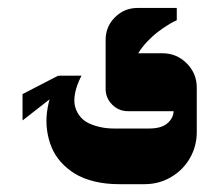

<svg xmlns="http://www.w3.org/2000/svg" viewBox="-20 -366 552 483"><path d="M36.7 -63 124.3 -131.3H147V-175.3H125.7L36.7 -129.3ZM279.3 97.3H344Q379.7 97.3 409.8 79.8Q440 62.3 457.5 32.2Q475 2 475 -33.7V-145.7Q475 -181.3 449.7 -206.7Q424.3 -232 388.7 -232H327.7Q337.3 -247.7 350.8 -261.8Q364.3 -276 376.7 -285.3Q389 -294.7 400.2 -301.7Q411.3 -308.7 418 -312L424.7 -315V-346H326Q292.7 -346 269.2 -322.5Q245.7 -299 245.7 -265.7V-142.7Q245.7 -119.3 262.2 -102.8Q278.7 -86.3 302.3 -86.3H416.7Q416.3 -69.3 401.3 -56Q386.3 -42.7 354.7 -42.7H267.3Q250.3 -42.7 235.2 -45.7Q220 -48.7 205.8 -54.8Q191.7 -61 182.5 -71.8Q173.3 -82.7 169.2 -96.8Q165 -111 168.8 -131.3Q172.7 -151.7 185 -175.7H130.3Q117.3 -154.3 109.3 -131Q101.3 -107.7 98.3 -84.5Q95.3 -61.3 98.3 -38.8Q101.3 -16.3 109.5 3.8Q117.7 24 132.8 41.2Q148 58.3 168.3 70.8Q188.7 83.3 217 90.3Q245.3 97.3 279.3 97.3Z"/></svg>

Font: Jomhuria
Style: Regular
Weight: 400
Designer: Arabic design by Kourosh Beigpour, Latin design by Eben Sorkin, engineering by Lasse Fister and Khaled Hosney
Version: Version 1.0000